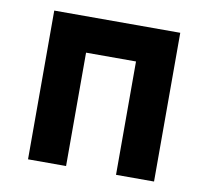

<svg xmlns="http://www.w3.org/2000/svg" viewBox="-64 -588 713 658"><g transform="rotate(10 293.0 -259.0)"><path d="M379.9 0H512.2V-517.6H73.7V0H206.1V-394.5H379.9Z"/></g></svg>

Font: CaskaydiaCove Nerd Font
Style: Bold
Weight: 700
Designer: Aaron Bell
Foundry: Saja Typeworks
Version: Version 2111.1;Nerd Fonts 2.3.0